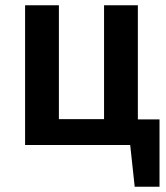

<svg xmlns="http://www.w3.org/2000/svg" viewBox="-20 -549 630 727"><path d="M584 158H490L473 0H75V-529H203V-98H374V-529H502V-97H584Z"/></svg>

Font: Trujillo Medium
Style: Regular
Weight: 500
Designer: Fira Sans original fonts by bBox Type GmbH, Carrois Corporate GbR, & Edenspiekermann AG / Changes by Cristiano Sobral
Foundry: Fira Sans original fonts by bBox Type GmbH, Carrois Corporate GbR, & Edenspiekermann AG / Changes by Cristiano Sobral
Version: Version 4.301;October 17, 2021;FontCreator 14.0.0.2814 64-bi